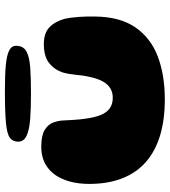

<svg xmlns="http://www.w3.org/2000/svg" viewBox="26 -682 693 784"><g transform="rotate(-90 372.0 -289.5)"><path d="M358.5 37.5Q276.5 37.5 212.5 18.5Q148.5 -0.5 104.2 -38.8Q60 -77 36.8 -135.2Q13.5 -193.5 13.5 -271.5Q13.5 -293 16 -313Q18.5 -333 23.5 -351.2Q28.5 -369.5 36 -385Q54 -424 86.8 -445.5Q119.5 -467 165.5 -467Q211 -467 233.5 -453.2Q256 -439.5 263.8 -419Q271.5 -398.5 272.5 -379Q273 -367 273.8 -355Q274.5 -343 275.2 -331.5Q276 -320 277 -309.5Q278 -299 279.5 -289.5Q284.5 -250.5 294.5 -225.2Q304.5 -200 322 -187.5Q339.5 -175 365.5 -175Q386.5 -175 403 -184.5Q419.5 -194 431.8 -215.5Q444 -237 451 -272Q454.5 -286.5 456.2 -300.2Q458 -314 459.2 -327.2Q460.5 -340.5 462.8 -353.8Q465 -367 469 -380.5Q480.5 -414 507.5 -435.2Q534.5 -456.5 585 -456.5Q629.5 -456.5 653.2 -433.5Q677 -410.5 687.5 -372Q690.5 -358.5 692.5 -343.5Q694.5 -328.5 695.5 -312.8Q696.5 -297 697 -280.5Q697.5 -264 697 -247.5Q696 -145.5 652.8 -82.8Q609.5 -20 533.8 8.8Q458 37.5 358.5 37.5ZM381.5 -509Q323 -509 279 -512.2Q235 -515.5 210.5 -526.8Q186 -538 186 -561.5Q186 -583.5 202 -595.2Q218 -607 263 -611.2Q308 -615.5 394 -615.5Q457.5 -615.5 498 -611.8Q538.5 -608 558 -598.2Q577.5 -588.5 577.5 -569.5Q577.5 -541 555.5 -528.2Q533.5 -515.5 490 -512.2Q446.5 -509 381.5 -509Z"/></g></svg>

Font: Gluten ExtraBold
Style: Regular
Weight: 800
Designer: Tyler Finck
Foundry: Etcetera Type Company
Version: Version 1.300